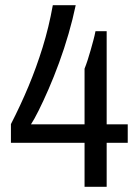

<svg xmlns="http://www.w3.org/2000/svg" viewBox="-20 -718 534 738"><path d="M305 0V-169H22V-241Q59 -313 89.5 -386Q120 -459 144 -536.5Q168 -614 183 -698H271Q260 -645 243.5 -588Q227 -531 207 -476.5Q187 -422 166.5 -375Q146 -328 128.5 -293Q111 -258 99 -240H305V-454Q311 -469 317 -487.5Q323 -506 328.5 -525.5Q334 -545 339 -563.5Q344 -582 347 -598H390V-240H471V-169H390V0Z"/></svg>

Font: Archivo SemiCondensed
Style: Regular
Weight: 400
Width: 4
Designer: Hector Gatti
Foundry: Omnibus-Type
Version: Version 2.001